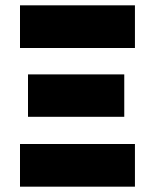

<svg xmlns="http://www.w3.org/2000/svg" viewBox="-20 -700 567 720"><path d="M55 -520V-680H486V-520ZM55 0V-160H486V0ZM85 -262V-421H446V-262Z"/></svg>

Font: Teachers ExtraBold
Style: Regular
Weight: 800
Designer: Alfredo Marco Pradil, Chank Diesel
Version: Version 1.001